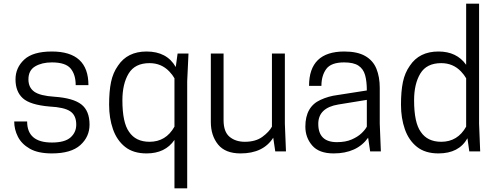

<svg xmlns="http://www.w3.org/2000/svg" viewBox="-20 -820 2681 1040"><path d="M261 11Q186 11 141.5 -14.5Q97 -40 77 -79.5Q57 -119 57 -162H127Q127 -48 261 -48Q331 -48 362 -75.5Q393 -103 393 -145Q393 -195 360.5 -217Q328 -239 248 -243Q143 -252 103.5 -288Q64 -324 64 -390Q64 -453 111 -497Q158 -541 261 -541Q459 -541 459 -359H390Q390 -416 362.5 -449Q335 -482 261 -482Q207 -482 170.5 -460.5Q134 -439 134 -390Q134 -346 165.5 -323.5Q197 -301 275 -296Q376 -289 420.5 -254.5Q465 -220 465 -145Q465 -79 415 -34Q365 11 261 11Z M994 200H925V-62Q875 11 774 11Q702 11 657.5 -24.5Q613 -60 592 -120Q571 -180 571 -253Q571 -326 581.5 -376Q592 -426 619 -464Q670 -541 774 -541Q884 -541 932 -457L942 -530H1001L994 -380ZM790 -52Q879 -52 925 -134V-396Q915 -414 897 -433Q854 -478 790 -478Q711 -478 677 -422Q643 -366 643 -277Q643 -156 679 -106Q715 -52 790 -52Z M1283 11Q1200 11 1161 -37.5Q1122 -86 1122 -159V-530H1191V-169Q1191 -106 1223.5 -79Q1256 -52 1306 -52Q1365 -52 1401.5 -79Q1438 -106 1453 -134V-530H1523V-150L1529 0H1471L1460 -74Q1406 11 1283 11Z M1787 11Q1708 11 1671 -32Q1634 -75 1634 -134Q1634 -242 1716 -279Q1759 -299 1807 -305L1967 -330Q1967 -380 1957.5 -413.5Q1948 -447 1921.5 -464.5Q1895 -482 1844 -482Q1773 -482 1747 -446Q1721 -410 1721 -355H1654Q1654 -541 1845 -541Q1916 -541 1958.5 -516.5Q2001 -492 2019 -447.5Q2037 -403 2037 -344V-150L2043 0H1985L1974 -74Q1913 11 1787 11ZM1805 -50Q1852 -50 1885 -64.5Q1918 -79 1938 -98Q1958 -117 1967 -134V-279L1813 -254Q1704 -236 1704 -149Q1704 -50 1805 -50Z M2355 11Q2283 11 2238.5 -24.5Q2194 -60 2173 -120Q2152 -180 2152 -253Q2152 -326 2162.5 -376Q2173 -426 2200 -464Q2251 -541 2355 -541Q2454 -541 2505 -469V-800H2575V-150L2581 0H2522L2512 -71Q2466 11 2355 11ZM2370 -52Q2459 -52 2505 -134V-396Q2495 -414 2477 -433Q2434 -478 2370 -478Q2291 -478 2257 -422Q2223 -366 2223 -277Q2223 -156 2259 -106Q2295 -52 2370 -52Z"/></svg>

Font: Tanohe Sans
Style: Regular
Weight: 400
Designer: Village Type and Design LLC & Cristiano Sobral
Foundry: Cooper Hewitt Smithsonian Design Museum
Version: Version 1.00;September 29, 2021;FontCreator 13.0.0.2655 64-b